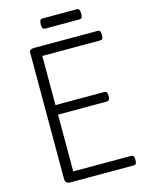

<svg xmlns="http://www.w3.org/2000/svg" viewBox="-184 -1448 1181 1555"><g transform="rotate(-15 406.5 -670.5)"><path d="M207 0Q185 0 174 -10Q163 -20 163 -40V-1101Q163 -1115 174 -1121.5Q185 -1128 207 -1128H735Q750 -1128 756 -1119.5Q762 -1111 762 -1088Q762 -1066 756 -1057Q750 -1048 735 -1048H251V-636H658Q673 -636 679.5 -627.5Q686 -619 686 -596Q686 -574 679.5 -565Q673 -556 658 -556H251V-80H735Q750 -80 756 -71.5Q762 -63 762 -40Q762 -18 756 -9Q750 0 735 0ZM332 -1256Q315 -1256 310 -1267.5Q305 -1279 305 -1297Q305 -1316 310 -1328.5Q315 -1341 332 -1341H617Q635 -1341 639.5 -1328.5Q644 -1316 644 -1297Q644 -1279 639.5 -1267.5Q635 -1256 617 -1256Z"/></g></svg>

Font: Playwrite CL
Style: Regular
Weight: 400
Designer: Veronika Burian, José Scaglione
Foundry: TypeTogether
Version: Version 1.002